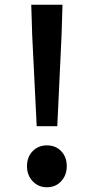

<svg xmlns="http://www.w3.org/2000/svg" viewBox="-20 -777 397 811"><path d="M135 -244 116 -628 112 -757H244L240 -628L222 -244ZM178 14Q142 14 118 -11.5Q94 -37 94 -75Q94 -114 118 -138.5Q142 -163 178 -163Q215 -163 238.5 -138.5Q262 -114 262 -75Q262 -37 238.5 -11.5Q215 14 178 14Z"/></svg>

Font: Noto Sans SC Thin SemiBold
Style: Regular
Weight: 600
Version: Version 2.004-H2;hotconv 1.0.118;makeotfexe 2.5.65603